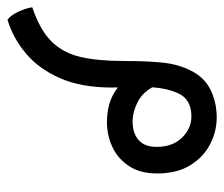

<svg xmlns="http://www.w3.org/2000/svg" viewBox="-88 -258 613 526"><g transform="rotate(90 219.0 5.5)"><path d="M9.3 292Q-3.4 282.2 -12.9 261.2Q-22.5 240.2 -24.4 224.1Q37.6 203.1 69.1 171.4Q100.6 139.6 111.6 91.6Q122.6 43.5 122.6 -26.9Q122.6 -102.1 128.4 -143.6Q134.3 -185.1 153.3 -218.3Q171.9 -251 205.3 -266.1Q238.8 -281.2 276.9 -281.2Q315.9 -281.2 351.1 -262.9Q386.2 -244.6 408.4 -208.5Q430.7 -172.4 430.7 -117.7Q430.7 -71.3 410.4 -40.8Q390.1 -10.3 358.2 4.6Q326.2 19.5 290.5 19.5Q237.3 19.5 201.9 -5.4Q166.5 -30.3 147.9 -58.1L182.1 -131.8Q199.7 -84.5 229.7 -67.6Q259.8 -50.8 288.6 -50.8Q320.8 -50.8 339.4 -67.4Q357.9 -84 357.9 -116.2Q357.9 -160.2 332.8 -186Q307.6 -211.9 274.4 -211.9Q226.6 -211.9 210.2 -173.8Q193.8 -135.7 193.8 -80.6Q193.8 -59.6 194.6 -37.4Q195.3 -15.1 195.3 6.3Q195.3 89.4 169.9 147.5Q144.5 205.6 102.3 241.2Q60.1 276.9 9.3 292Z"/></g></svg>

Font: Harmattan Medium
Style: Regular
Weight: 500
Designer: George W. Nuss III and SIL International
Foundry: SIL International
Version: Version 4.000